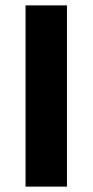

<svg xmlns="http://www.w3.org/2000/svg" viewBox="-20 -694 344 714"><path d="M229 0H75V-674H229Z"/></svg>

Font: Hind Siliguri
Style: Bold
Weight: 700
Designer: Jyotish Sonowal
Foundry: Indian Type Foundry
Version: Version 1.001;PS 1.0;hotconv 1.0.86;makeotf.lib2.5.63406; tt